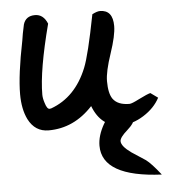

<svg xmlns="http://www.w3.org/2000/svg" viewBox="-53 -513 737 834"><g transform="rotate(-5 316.0 -96.0)"><path d="M339 -50Q257 39 146 39Q87 39 58 -18Q36 -63 36 -128Q36 -212 66 -360Q69 -384 79 -429Q90 -465 130 -465Q167 -465 184 -423Q132 -224 132 -118Q132 -102 139 -81Q147 -54 158 -54Q162 -54 165 -55Q273 -94 323 -218Q345 -272 379 -447Q400 -458 413 -458Q469 -458 469 -388Q469 -347 443 -270Q417 -193 417 -152Q417 -98 434 -74Q455 -45 506 -45Q516 -45 549 -62Q587 -81 600 -84L632 -61Q609 -17 560.5 13.5Q512 44 463 44Q375 44 339 -50ZM360 125Q360 81 388 32Q420 -24 461 -24Q519 -24 519 18Q519 39 486 68Q453 97 453 113Q453 135 495 165Q525 185 556 205Q579 222 619 273Q360 261 360 125Z"/></g></svg>

Font: Wortlaut AH
Style: SemiBold
Weight: 600
Designer: Andreas Höfeld
Foundry: Fontgrube AH
Version: Version 2.59